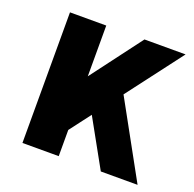

<svg xmlns="http://www.w3.org/2000/svg" viewBox="-101 -643 752 746"><g transform="rotate(20 274.5 -270.0)"><path d="M97 -172 374 -540H544L196 -82ZM66 -540H216V0H66ZM249 -254 357 -336 542 0H390Z"/></g></svg>

Font: Pathway Extreme SemiCondensed
Style: Bold
Weight: 700
Width: 4
Version: Version 1.001;gftools[0.9.26]